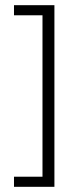

<svg xmlns="http://www.w3.org/2000/svg" viewBox="-20 -721 272 741"><path d="M34 -39H144V-662H34V-701H190V0H34Z"/></svg>

Font: Bebas Neue Book
Style: Regular
Weight: 400
Designer: Ryoichi Tsunekawa
Foundry: Ryoichi Tsunekawa
Version: Version 001.003